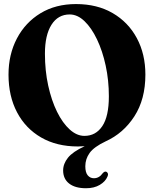

<svg xmlns="http://www.w3.org/2000/svg" viewBox="-20 -730 782 970"><path d="M364 -709.5Q470.5 -709.5 549.2 -663.8Q628 -618 671.2 -537.5Q714.5 -457 714.5 -353Q714.5 -228.5 659 -142.5Q603.5 -56.5 514 -16Q455 12 433 42.5Q411 73 411 110Q411 141 423.2 155.8Q435.5 170.5 454.5 170.5Q481 170.5 499 145Q508.5 134.5 516.5 137.5Q521.5 139 524.5 145.5Q527.5 152 522.5 163Q512.5 187 484.2 204Q456 221 414.5 221Q359.5 221 329.2 197.2Q299 173.5 299 131Q299 97.5 323.2 67Q347.5 36.5 408 8.5Q390.5 10 374 10Q266.5 10 187.8 -35.5Q109 -81 66 -162.8Q23 -244.5 23 -353Q23 -455 65.5 -535.8Q108 -616.5 184.5 -663Q261 -709.5 364 -709.5ZM530 -243.5Q530 -324 514 -398.2Q498 -472.5 470.2 -530.8Q442.5 -589 407 -623Q371.5 -657 332 -657Q273 -657 240 -604.8Q207 -552.5 207 -459Q207 -373 223.5 -297.8Q240 -222.5 268.2 -165.2Q296.5 -108 332.2 -75.8Q368 -43.5 406.5 -43.5Q464 -43.5 497 -93Q530 -142.5 530 -243.5Z"/></svg>

Font: Fraunces 144pt Soft
Style: Bold
Weight: 700
Version: Version 1.000;[0bf87f6ff]